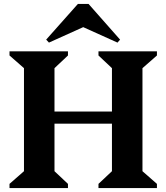

<svg xmlns="http://www.w3.org/2000/svg" viewBox="-20 -949 840 969"><path d="M28 0V-21L101 -85V-605L28 -669V-690H323V-669L255 -605V-386H545V-605L477 -669V-690H772V-669L699 -605V-85L772 -21V0H477V-21L545 -85V-325H255V-85L323 -21V0ZM227 -734 213 -749 373 -929H427L586 -749L573 -734L400 -812Z"/></svg>

Font: Platypi SemiBold
Style: Regular
Weight: 600
Designer: David Sargent
Foundry: Bolt Cutter Type
Version: Version 1.200; ttfautohint (v1.8.4.7-5d5b)